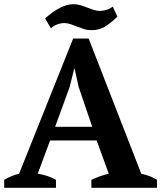

<svg xmlns="http://www.w3.org/2000/svg" viewBox="-20 -896 769 916"><path d="M0 0ZM247 0H0V-38Q16 -48 34.5 -55.5Q53 -63 71 -67L329 -712H403L654 -67Q674 -63 694 -55.5Q714 -48 729 -38V0H416V-38Q435 -47 457 -55Q479 -63 499 -67L441 -226H219L160 -67Q206 -61 247 -38ZM243 -291H420L355 -482L336 -568H334L312 -480ZM540 -817Q508 -785 480 -768.5Q452 -752 416 -752Q397 -752 380.5 -757.5Q364 -763 348 -769Q332 -775 317 -780.5Q302 -786 286 -786Q272 -786 255.5 -780.5Q239 -775 223 -761L195 -808Q271 -876 330 -876Q348 -876 364.5 -871Q381 -866 396 -860Q411 -854 426 -849Q441 -844 457 -844Q470 -844 486 -848.5Q502 -853 518 -864Z"/></svg>

Font: PT Serif
Style: Bold
Weight: 700
Designer: A.Korolkova, O.Umpeleva, V.Yefimov
Foundry: ParaType Ltd
Version: Version 1.000W OFL; ttfautohint (v1.6)